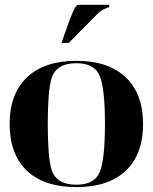

<svg xmlns="http://www.w3.org/2000/svg" viewBox="-20 -762 626 787"><path d="M232.4 -585.9 242.2 -615.2Q278.3 -719.7 290 -734.4Q295.9 -742.2 300.8 -742.2H427.7V-732.4Q422.9 -732.4 407.7 -725.1Q391.1 -717.3 378.4 -704.1L261.7 -585.9ZM293 -4.9Q367.2 -4.9 388.7 -56.6Q410.2 -109.4 410.2 -253.9Q410.2 -398.4 388.7 -451.2Q367.2 -502.9 293 -502.9Q209 -502.9 190.4 -438.5Q175.8 -386.7 175.8 -253.9Q175.8 -121.1 190.4 -69.3Q209 -4.9 293 -4.9ZM293 4.9Q161.1 4.9 89.8 -62.5Q19.5 -129.9 19.5 -253.9Q19.5 -377 90.8 -445.3Q162.1 -512.7 293 -512.7Q423.8 -512.7 495.1 -445.3Q566.4 -377 566.4 -253.9Q566.4 -129.9 496.1 -62.5Q424.8 4.9 293 4.9Z"/></svg>

Font: spinwerad
Style: Bold
Weight: 700
Width: 7
Version: Version 0.3